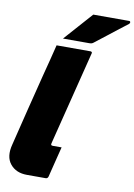

<svg xmlns="http://www.w3.org/2000/svg" viewBox="-102 -1021 760 1085"><g transform="rotate(10 278.0 -478.5)"><path d="M124 -573Q135 -614 147 -662Q159 -710 169 -750H364Q368 -750 371 -747Q374 -744 372 -739Q338 -605 304.5 -470Q271 -335 237 -201Q235 -193 237 -190Q240 -187 247 -187H297Q286 -144 275 -99.5Q264 -55 253 -11Q249 0 239 0H131Q68 0 34.5 -41.5Q1 -83 20 -155Q46 -262 71.5 -364Q97 -466 124 -573ZM343 -957H549Q555 -957 556 -951Q557 -945 551 -940Q518 -915 492.5 -895Q467 -875 439.5 -853.5Q412 -832 372 -801Q364 -794 349 -794H198Q235 -836 270 -875Q305 -914 343 -957Z"/></g></svg>

Font: Recursive Sn Lnr St Blk
Style: Italic
Weight: 900
Italic angle: -15°
Version: Version 1.079;hotconv 1.0.112;makeotfexe 2.5.65598; ttfautoh